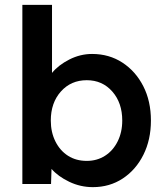

<svg xmlns="http://www.w3.org/2000/svg" viewBox="-20 -760 679 790"><path d="M362 10Q311 10 265 -12Q219 -34 192 -65L190 -3H72V-740H194V-460Q220 -492 265 -515Q310 -538 359 -538Q429 -538 483.5 -502.5Q538 -467 569.5 -405.5Q601 -344 601 -264Q601 -185 570 -123Q539 -61 485 -25.5Q431 10 362 10ZM337 -98Q379 -98 412 -119Q445 -140 464 -178Q483 -216 483 -264Q483 -337 442 -383.5Q401 -430 337 -430Q272 -430 230.5 -383.5Q189 -337 189 -264Q189 -216 208 -178Q227 -140 260 -119Q293 -98 337 -98Z"/></svg>

Font: Readex Pro Medium
Style: Regular
Weight: 500
Designer: Bonnie Shaver-Troup, Thomas Jockin
Foundry: Lexend
Version: Version 1.204; ttfautohint (v1.8.4.7-5d5b)